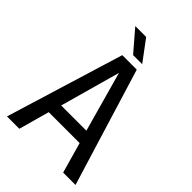

<svg xmlns="http://www.w3.org/2000/svg" viewBox="-259 -1012 1121 1121"><g transform="rotate(45 301.0 -451.5)"><path d="M360.8 -773.9 264.6 -902.8H174.8L285.6 -773.9ZM120.1 0 172.9 -189.9H428.2L481.9 0H584L360.8 -729H241.2L18.1 0ZM300.8 -642.1 404.8 -269H196.8Z"/></g></svg>

Font: Hack Dev
Style: Regular
Weight: 400
Designer: Christopher Simpkins
Foundry: Christopher Simpkins
Version: Version 2.0315